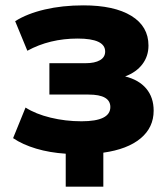

<svg xmlns="http://www.w3.org/2000/svg" viewBox="-20 -570 633 723"><path d="M29.3 -49.8 76.2 -165Q114.3 -140.6 170.4 -127Q226.6 -113.3 287.1 -113.3Q395.5 -113.3 395.5 -167Q395.5 -213.9 313.5 -213.9H166V-332H301.8Q336.9 -332 356.4 -343.3Q376 -354.5 376 -376Q376 -424.8 272.5 -424.8Q167 -424.8 83 -378.9L37.1 -490.2Q82 -518.6 148.4 -534.2Q214.8 -549.8 293.9 -549.8Q410.2 -549.8 474.6 -510.3Q539.1 -470.7 539.1 -398.4Q539.1 -358.4 516.1 -328.1Q493.2 -297.9 451.2 -282.2Q502.9 -269.5 530.8 -236.3Q558.6 -203.1 558.6 -153.3Q558.6 -89.8 509.3 -48.8Q460 -7.8 369.1 4.9V132.8H227.5V8.8Q167 4.9 116.2 -10.3Q65.4 -25.4 29.3 -49.8Z"/></svg>

Font: Min Sans Black
Style: Regular
Weight: 900
Designer: Jinseong-Kim, NotoSansCJK, Nunito
Foundry: Jinseong-Kim
Version: Version 1.000